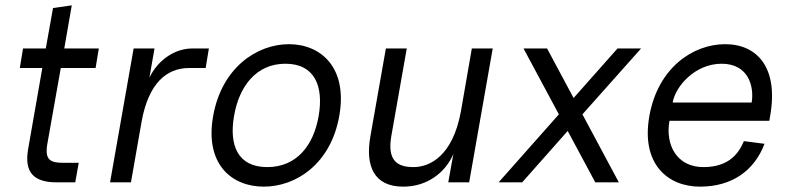

<svg xmlns="http://www.w3.org/2000/svg" viewBox="-20 -681 2975 717"><path d="M192 0H261L274 -73H217C168 -73 146 -83 157 -145L207 -427H337L349 -500H220L248 -661L178 -651L151 -500H66L54 -427H138L85 -124C70 -37 106 0 192 0Z M391 0H469L509 -228C535 -370 602 -427 686 -427H748L760 -500H698C634 -500 570 -458 538 -391L557 -500H479Z M965 16C1085 16 1215 -68 1247 -248C1279 -428 1179 -516 1059 -516C939 -516 808 -428 776 -248C744 -68 845 16 965 16ZM854 -248C873 -358 936 -443 1046 -443C1156 -443 1189 -358 1170 -248C1151 -138 1088 -57 978 -57C868 -57 835 -138 854 -248Z M1486 16C1577 16 1644 -38 1673 -106L1654 0H1732L1820 -500H1742L1701 -264C1670 -97 1584 -57 1524 -57C1464 -57 1426 -81 1441 -171L1499 -500H1421L1363 -171C1344 -61 1376 16 1486 16Z M2203 0H2291L2155 -254L2374 -500H2286L2122 -315L2023 -500H1935L2067 -254L1842 0H1930L2100 -192Z M2594 16C2714 16 2797 -44 2835 -144L2758 -154C2741 -114 2707 -57 2607 -57C2507 -57 2464 -140 2480 -230H2853L2856 -248C2888 -428 2808 -516 2688 -516C2568 -516 2437 -428 2405 -248C2373 -68 2474 16 2594 16ZM2492 -298C2502 -358 2575 -443 2675 -443C2775 -443 2797 -358 2787 -298Z"/></svg>

Font: Uncut Sans
Style: Italic
Weight: 400
Italic angle: -10°
Designer: Kasper Nordkvist
Foundry: Uncut Type
Version: Version 1.111;FEAKit 1.0